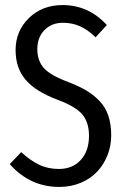

<svg xmlns="http://www.w3.org/2000/svg" viewBox="-20 -719 489 751"><path d="M225.1 -699.2Q326.2 -699.2 397.9 -621.1L354 -573.2Q322.8 -603 292.5 -616.5Q262.2 -629.9 226.1 -629.9Q181.6 -629.9 153.8 -601.3Q126 -572.8 126 -526.9Q126 -481 151.9 -452.4Q177.7 -423.8 250 -397Q290 -381.3 318.1 -364.7Q346.2 -348.1 369.1 -324.2Q392.1 -300.3 403.6 -266.8Q415 -233.4 415 -189.9Q415 -148.9 400.6 -112.3Q386.2 -75.7 360.6 -48.1Q335 -20.5 296.4 -4.2Q257.8 12.2 211.9 12.2Q97.2 12.2 18.1 -77.1L63 -124Q97.7 -91.8 132.3 -75Q167 -58.1 210 -58.1Q263.7 -58.1 295.9 -93.3Q328.1 -128.4 328.1 -188Q328.1 -239.7 302.5 -270.8Q276.9 -301.8 207 -328.1Q120.1 -360.4 80.6 -406.5Q41 -452.6 41 -522.9Q41 -597.7 93 -648.4Q145 -699.2 225.1 -699.2Z"/></svg>

Font: Fira Sans Compressed Book
Style: Regular
Weight: 350
Width: 1
Designer: Carrois Corporate & Edenspiekermann AG
Foundry: Carrois Corporate GbR & Edenspiekermann AG
Version: Version 4.203;PS 004.203;hotconv 1.0.88;makeotf.lib2.5.64775